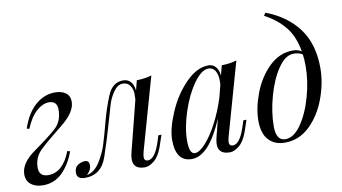

<svg xmlns="http://www.w3.org/2000/svg" viewBox="-83 -966 2075 1164"><g transform="rotate(-10 955.0 -384.0)"><path d="M139.2 -41Q228.5 -41 276.9 -165L293 -160.2Q266.1 -84.5 217 -35.2Q168 14.2 97.2 14.2Q51.3 14.2 23.2 -7.8Q-4.9 -29.8 -4.9 -70.8Q-4.9 -139.2 84.7 -202.4Q174.3 -265.6 221.2 -307.4Q268.1 -349.1 268.1 -420.9Q268.1 -475.1 217.8 -475.1Q179.7 -475.1 141.1 -441.4Q102.5 -407.7 73.2 -336.9L58.1 -341.8Q89.4 -434.1 143.8 -481Q198.2 -527.8 264.2 -527.8Q304.7 -527.8 329.8 -509.5Q355 -491.2 355 -455.1Q355 -390.6 265.1 -319.6Q175.3 -248.5 128.7 -204.6Q82 -160.6 82 -96.2Q82 -41 139.2 -41Z M397 -55.2Q397 -27.3 369.1 -1H370.1Q415.5 -10.3 448 -60.8Q480.5 -111.3 496.6 -162.4Q512.7 -213.4 534.7 -296.9Q556.6 -380.4 587.2 -454.1Q617.7 -527.8 683.1 -527.8Q712.9 -527.8 730.2 -508.1Q747.6 -488.3 750.5 -453.1L766.1 -514.2Q821.3 -515.6 857.9 -527.8L732.9 -85.9Q726.1 -61.5 726.1 -48.8Q726.1 -23.9 748 -23.9Q792.5 -23.9 825.2 -126L836.9 -163.1H856L831.1 -89.8Q811 -34.7 780.3 -10.3Q749.5 14.2 723.6 14.2Q652.3 14.2 652.3 -47.4Q652.3 -66.9 659.2 -93Q666 -119.1 668 -127L737.3 -400.9Q738.3 -408.2 738.3 -435.5Q738.3 -462.9 723.6 -485.8Q709 -508.8 677.7 -508.8Q646.5 -508.8 621.8 -473.4Q597.2 -438 586.2 -403.3Q575.2 -368.7 550.8 -281.7Q526.4 -194.8 491 -90.3Q455.6 14.2 355 14.2Q305.2 14.2 305.2 -24.9Q305.2 -58.1 326.7 -72Q348.1 -85.9 372.6 -85.9Q397 -85.9 397 -55.2Z M1002.4 -99.6Q1002.4 -18.1 1037.1 -18.1Q1064.5 -17.6 1103.5 -60.5Q1142.6 -103.5 1179.7 -174.8Q1216.8 -246.1 1241.7 -327.1L1260.3 -399.9Q1261.2 -415.5 1261.2 -421.9Q1261.7 -461.9 1247.1 -485.4Q1232.4 -508.8 1206.1 -508.8Q1163.1 -508.8 1115.2 -442.4Q1067.4 -376 1035.2 -278.8Q1002.9 -181.2 1002.4 -99.6ZM1012.7 14.2Q914.1 13.7 914.1 -120.1Q914.1 -188.5 957 -288.1Q1000 -388.2 1069.3 -458Q1137.7 -527.8 1209.5 -527.8Q1235.4 -527.8 1252.9 -508.3Q1270.5 -488.8 1273.4 -453.1L1289.1 -514.2Q1344.7 -515.6 1381.3 -527.8L1256.3 -85.9Q1249 -59.6 1249 -48.8Q1249 -23.9 1271.5 -23.9Q1315.4 -23.9 1348.1 -126L1360.4 -163.1H1379.4L1354.5 -89.8Q1334 -34.2 1303.2 -9.8Q1272.5 14.6 1246.6 14.2Q1201.2 14.2 1184.1 -12.2Q1175.8 -26.9 1175.8 -44.4Q1175.8 -62.5 1179.2 -78.1Q1182.6 -93.8 1186.5 -108.4Q1190.4 -123 1191.4 -127L1209.5 -199.7Q1118.7 14.2 1012.7 14.2Z M1789.1 -420.9Q1789.1 -459 1784.7 -493.2Q1765.6 -507.8 1729 -507.8Q1679.2 -507.8 1634.5 -442.6Q1589.8 -377.4 1562.5 -279.5Q1535.2 -181.6 1535.2 -93.8Q1535.2 -5.9 1592.3 -5.9Q1643.6 -5.9 1689 -70.8Q1734.4 -135.7 1761.7 -233.2Q1789.1 -330.6 1789.1 -420.9ZM1875 -394Q1875 -304.2 1840.3 -209Q1805.7 -113.8 1740 -49.8Q1674.3 14.2 1586.4 14.2Q1522.5 14.2 1485.8 -25.6Q1449.2 -65.4 1449.2 -143.6Q1449.2 -221.7 1483.6 -312.3Q1518.1 -402.8 1582 -465.3Q1646 -527.8 1729 -527.8Q1759.8 -527.8 1781.7 -512.7Q1765.6 -608.4 1716.6 -667.5Q1667.5 -726.6 1593.3 -765.1L1605 -782.2Q1731.9 -734.4 1803.5 -638.9Q1875 -543.5 1875 -394Z"/></g></svg>

Font: PlayfairDisplay-Italic
Style: Italic
Weight: 400
Italic angle: -14°
Designer: Claus Eggers Sørensen
Foundry: Claus Eggers Sørensen
Version: Version 1.002;PS 001.002;hotconv 1.0.70;makeotf.lib2.5.58329